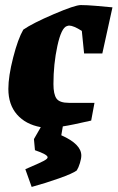

<svg xmlns="http://www.w3.org/2000/svg" viewBox="-20 -497 464 758"><path d="M191 -165Q191 -125 203 -108Q215 -91 252 -91H353L340 -21Q262 -3 228 2L222 37Q301 72 301 117Q301 129 295.5 147Q290 165 283 176Q267 188 213.5 207Q160 226 105 241L80 171L103 161Q138 146 153 138Q168 130 168 124Q168 113 118 96L114 52L141 5Q81 -6 47 -45Q13 -84 13 -146Q13 -196 32 -270Q51 -344 72 -380Q108 -405 192 -441Q276 -477 299 -477Q323 -477 357.5 -474Q392 -471 424 -468L384 -286H312L303 -375Q270 -396 253 -396Q250 -396 244 -394Q222 -387 206.5 -315.5Q191 -244 191 -165Z"/></svg>

Font: Grenze Black
Style: Italic
Weight: 900
Italic angle: -10°
Designer: Renata Polastri
Foundry: Omnibus-Type
Version: Version 1.002; ttfautohint (v1.8)